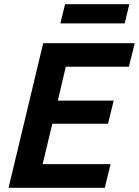

<svg xmlns="http://www.w3.org/2000/svg" viewBox="-20 -900 666 920"><path d="M21 0 187 -693H625.5L597.5 -580.2H295.2L257.2 -418H524.8L497.5 -307H230.8L184.2 -113.5H509.8L482 0ZM269.2 -788 291.8 -880H599.8L577.5 -788Z"/></svg>

Font: Ubuntu Sans
Style: Italic
Weight: 400
Italic angle: -13.5°
Designer: Dalton Maag Ltd
Foundry: Dalton Maag Ltd
Version: Version 1.006